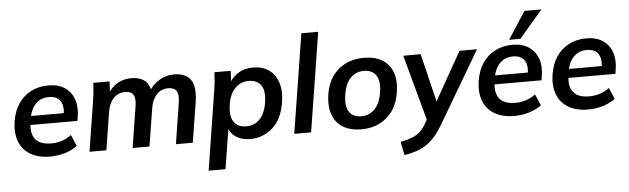

<svg xmlns="http://www.w3.org/2000/svg" viewBox="-56 -975 4651 1419"><g transform="rotate(-5 2269.5 -265.0)"><path d="M285 10Q196 10 137.5 -25Q79 -60 55 -123.5Q31 -187 44 -271Q56 -347 92.5 -401.5Q129 -456 186 -485.5Q243 -515 316 -515Q389 -515 436.5 -483Q484 -451 504 -395.5Q524 -340 512 -267L507 -235H140L150 -301H429L410 -285Q421 -356 395.5 -392.5Q370 -429 311 -429Q269 -429 238.5 -410Q208 -391 189.5 -357.5Q171 -324 165 -282L160 -249Q149 -171 183.5 -128.5Q218 -86 301 -86Q340 -86 377.5 -97.5Q415 -109 450 -135L486 -51Q445 -21 393 -5.5Q341 10 285 10Z M576 0 636 -379Q641 -410 644 -442Q647 -474 648 -505H769L763 -405H750Q779 -460 825.5 -487.5Q872 -515 932 -515Q992 -515 1029 -486Q1066 -457 1071 -398H1054Q1083 -451 1135 -483Q1187 -515 1247 -515Q1334 -515 1370.5 -463Q1407 -411 1390 -299L1342 0H1217L1265 -304Q1274 -363 1257.5 -390Q1241 -417 1196 -417Q1144 -417 1110 -380.5Q1076 -344 1066 -282L1021 0H896L944 -304Q954 -363 937.5 -390Q921 -417 876 -417Q823 -417 789.5 -380.5Q756 -344 746 -282L701 0Z M1441 216 1535 -379Q1540 -410 1543 -442Q1546 -474 1547 -505H1668L1662 -399H1647Q1672 -452 1719.5 -483.5Q1767 -515 1834 -515Q1904 -515 1951.5 -481Q1999 -447 2019 -385Q2039 -323 2025 -238Q2005 -116 1934.5 -53Q1864 10 1766 10Q1703 10 1659 -21Q1615 -52 1606 -104H1617L1566 216ZM1747 -86Q1806 -86 1846.5 -126.5Q1887 -167 1900 -248Q1914 -336 1884.5 -377.5Q1855 -419 1793 -419Q1735 -419 1693.5 -378.5Q1652 -338 1639 -258Q1626 -170 1656 -128Q1686 -86 1747 -86Z M2095 0 2212 -736H2337L2220 0Z M2594 10Q2512 10 2457.5 -23Q2403 -56 2380.5 -118.5Q2358 -181 2371 -268Q2384 -349 2423.5 -404Q2463 -459 2522.5 -487Q2582 -515 2655 -515Q2738 -515 2792 -482Q2846 -449 2868.5 -387Q2891 -325 2877 -238Q2864 -157 2824.5 -102Q2785 -47 2726 -18.5Q2667 10 2594 10ZM2601 -86Q2658 -86 2699 -126.5Q2740 -167 2753 -248Q2767 -336 2737 -377.5Q2707 -419 2647 -419Q2589 -419 2549 -378.5Q2509 -338 2496 -258Q2482 -170 2511 -128Q2540 -86 2601 -86Z M2893 227 2873 128Q2922 118 2956 105Q2990 92 3014.5 71Q3039 50 3059 17L3093 -42L3087 7L2948 -505H3077L3172 -111H3143L3365 -505H3495L3181 28Q3149 82 3116.5 117.5Q3084 153 3049.5 174.5Q3015 196 2976.5 208Q2938 220 2893 227Z M3728 10Q3639 10 3580.5 -25Q3522 -60 3498 -123.5Q3474 -187 3487 -271Q3499 -347 3535.5 -401.5Q3572 -456 3629 -485.5Q3686 -515 3759 -515Q3832 -515 3879.5 -483Q3927 -451 3947 -395.5Q3967 -340 3955 -267L3950 -235H3583L3593 -301H3872L3853 -285Q3864 -356 3838.5 -392.5Q3813 -429 3754 -429Q3712 -429 3681.5 -410Q3651 -391 3632.5 -357.5Q3614 -324 3608 -282L3603 -249Q3592 -171 3626.5 -128.5Q3661 -86 3744 -86Q3783 -86 3820.5 -97.5Q3858 -109 3893 -135L3929 -51Q3888 -21 3836 -5.5Q3784 10 3728 10ZM3737 -554 3869 -757H3995L3821 -554Z M4276 10Q4187 10 4128.5 -25Q4070 -60 4046 -123.5Q4022 -187 4035 -271Q4047 -347 4083.5 -401.5Q4120 -456 4177 -485.5Q4234 -515 4307 -515Q4380 -515 4427.5 -483Q4475 -451 4495 -395.5Q4515 -340 4503 -267L4498 -235H4131L4141 -301H4420L4401 -285Q4412 -356 4386.5 -392.5Q4361 -429 4302 -429Q4260 -429 4229.5 -410Q4199 -391 4180.5 -357.5Q4162 -324 4156 -282L4151 -249Q4140 -171 4174.5 -128.5Q4209 -86 4292 -86Q4331 -86 4368.5 -97.5Q4406 -109 4441 -135L4477 -51Q4436 -21 4384 -5.5Q4332 10 4276 10Z"/></g></svg>

Font: Mulish ExtraLight
Style: Italic
Weight: 200
Italic angle: -9°
Designer: Vernon Adams
Foundry: Vernon Adams
Version: Version 3.603